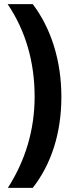

<svg xmlns="http://www.w3.org/2000/svg" viewBox="-20 -748 359 926"><path d="M276 -281C276 -456 226 -612 138 -728H17C104 -599 147 -448 147 -282C147 -121 102 27 18 158H138C228 43 276 -107 276 -281Z"/></svg>

Font: Noto Sans Lao Looped Condensed
Style: Bold
Weight: 700
Width: 3
Designer: Mark Frömberg, Ben Mitchell
Foundry: The Fontpad Ltd
Version: Version 1.002